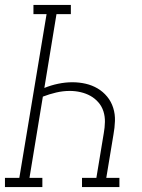

<svg xmlns="http://www.w3.org/2000/svg" viewBox="-54 -755 574 775"><path d="M-34 0V-37H24L134 -698H81V-735H232V-698H174L125 -400Q152 -411 181 -417Q210 -423 238 -423Q266 -423 292 -417Q318 -411 340 -398Q362 -385 378.5 -365Q395 -345 403 -319.5Q411 -294 410 -266.5Q409 -239 404 -212L375 -37H428V0H277V-37H335L365 -218Q369 -240 369.5 -262.5Q370 -285 363.5 -305.5Q357 -326 343 -342Q329 -358 311 -368Q293 -378 271.5 -383Q250 -388 228 -388Q200 -388 172.5 -381.5Q145 -375 119 -365L65 -37H117V0Z"/></svg>

Font: Iosevka Slab XLtObl
Style: Regular
Weight: 200
Italic angle: -9°
Monospace: yes
Designer: Belleve Invis
Foundry: Belleve Invis
Version: Version 11.1.1; ttfautohint (v1.8.3)